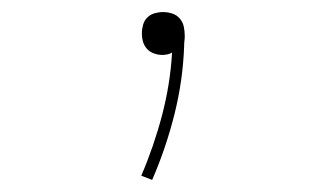

<svg xmlns="http://www.w3.org/2000/svg" viewBox="-20 -83 540 318"><path d="M232 215 214 208Q235 159 248.5 107.5Q262 56 265 4Q262 6 257.5 7Q253 8 249 8Q242 8 235 5.5Q228 3 223.5 -2Q219 -7 217 -13.5Q215 -20 215 -28Q215 -35 217 -42Q219 -49 224 -54Q229 -59 236 -61Q243 -63 250 -63Q258 -63 265.5 -60.5Q273 -58 278 -52Q283 -46 284.5 -38.5Q286 -31 286 -23Q286 -19 285.5 -15.5Q285 -12 285 -8V-7Q283 50 269 106Q255 162 232 215Z"/></svg>

Font: Iosevka SS18 Thin
Style: Regular
Weight: 100
Monospace: yes
Designer: Belleve Invis
Foundry: Belleve Invis
Version: Version 25.1.1; ttfautohint (v1.8.4)